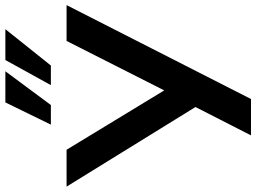

<svg xmlns="http://www.w3.org/2000/svg" viewBox="-156 -836 979 734"><g transform="rotate(-90 334.0 -469.5)"><path d="M183 0 303 -235 302 -195 -13 -705H128L362 -320H349L544 -705H681L322 0ZM224 -765 309 -939H428L299 -765ZM375 -765 471 -939H589L450 -765Z"/></g></svg>

Font: Nunito Sans 10pt
Style: Bold
Weight: 700
Designer: Vernon Adams
Foundry: Vernon Adams
Version: Version 3.101;gftools[0.9.27]